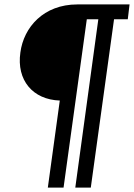

<svg xmlns="http://www.w3.org/2000/svg" viewBox="-20 -762 605 867"><path d="M565 -742H329C177 -742 87 -639 72 -525C54 -400 128 -312 250 -308L196 85H267L372 -675H424L320 85H390L495 -675H557Z"/></svg>

Font: Cheyenne Sans Medium
Style: Italic
Weight: 500
Italic angle: -8.13011°
Designer: The Public Sans project authors (U.S. Web Design System), Libre Franklin designed by Pablo Impallari and Rodrigo Fuenzal
Foundry: The Cheyenne Sans Project Authors
Version: Version 2.007